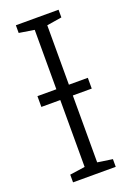

<svg xmlns="http://www.w3.org/2000/svg" viewBox="-139 -767 563 820"><g transform="rotate(-20 142.5 -357.0)"><path d="M239 -679 171 -668V-398H257V-349H171V-45L239 -35V0H45V-35L114 -45V-349H28V-398H114V-668L45 -679V-714H239Z"/></g></svg>

Font: Noto Sans UI NarrowLight
Style: Regular
Weight: 300
Width: 4
Designer: Monotype Design Team
Foundry: Monotype Imaging Inc.
Version: Version 1.001